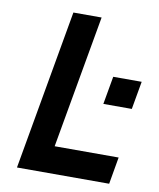

<svg xmlns="http://www.w3.org/2000/svg" viewBox="-78 -742 664 804"><g transform="rotate(10 253.5 -340.0)"><path d="M461 -115 441 0H49L169 -680H289L189 -115ZM480 -325H359L380 -444H501Z"/></g></svg>

Font: Inria Sans
Style: Bold Italic
Weight: 700
Italic angle: -10°
Designer: Black Foundry Team
Foundry: Black Foundry
Version: Version 1.2; ttfautohint (v1.8.3)